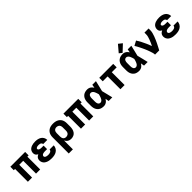

<svg xmlns="http://www.w3.org/2000/svg" viewBox="383 -2497 4419 4419"><g transform="rotate(-45 2592.0 -287.5)"><path d="M88 0H224V-417H353V0H488V-417H529V-530H47V-417H88Z M862 8Q904 8 945.5 0Q987 -8 1023 -31Q1059 -54 1080 -92Q1101 -130 1101 -172H966Q966 -154 955.5 -139.5Q945 -125 929 -118Q913 -111 896 -108Q879 -105 862 -105Q845 -105 829 -107Q813 -109 797 -114Q781 -119 768.5 -131Q756 -143 756 -160Q756 -177 768 -190.5Q780 -204 796.5 -209.5Q813 -215 830 -217Q847 -219 864 -219H932V-332H864Q850 -332 835.5 -334Q821 -336 807.5 -340.5Q794 -345 783 -356Q772 -367 772 -381Q772 -395 783 -405Q794 -415 807 -418.5Q820 -422 834 -423.5Q848 -425 862 -425Q881 -425 901 -420.5Q921 -416 935.5 -400.5Q950 -385 950 -365H1085V-366Q1085 -406 1066 -442Q1047 -478 1013 -500Q979 -522 940 -530Q901 -538 862 -538Q831 -538 800.5 -534Q770 -530 741 -519.5Q712 -509 687.5 -490Q663 -471 650 -442Q637 -413 637 -383Q637 -360 644.5 -339Q652 -318 668.5 -302.5Q685 -287 705 -277Q681 -267 660.5 -250Q640 -233 630.5 -208.5Q621 -184 621 -158Q621 -125 635 -94.5Q649 -64 675 -43.5Q701 -23 732.5 -11.5Q764 0 796.5 4Q829 8 862 8Z M1213 205H1348V-84Q1362 -56 1384 -33.5Q1406 -11 1436 -1.5Q1466 8 1497 8Q1537 8 1574.5 -8.5Q1612 -25 1635 -58.5Q1658 -92 1666.5 -131Q1675 -170 1675 -210V-320Q1675 -357 1666 -392.5Q1657 -428 1635 -457Q1613 -486 1581 -505Q1549 -524 1513 -531Q1477 -538 1441 -538Q1405 -538 1369.5 -531Q1334 -524 1303 -504.5Q1272 -485 1251 -455.5Q1230 -426 1221.5 -391Q1213 -356 1213 -320ZM1441 -105Q1421 -105 1402 -112Q1383 -119 1370.5 -135Q1358 -151 1353 -170.5Q1348 -190 1348 -210V-320Q1348 -340 1353 -359.5Q1358 -379 1370.5 -395Q1383 -411 1402 -418Q1421 -425 1441 -425Q1468 -425 1493.5 -412Q1519 -399 1529.5 -373Q1540 -347 1540 -320V-210Q1540 -183 1529.5 -157Q1519 -131 1493.5 -118Q1468 -105 1441 -105Z M1816 0H1952V-417H2081V0H2216V-417H2257V-530H1775V-417H1816Z M2556 8Q2586 8 2615 -4Q2644 -16 2665 -38Q2686 -60 2702 -87Q2709 -43 2717 0H2835Q2819 -67 2803.5 -134Q2788 -201 2770 -268Q2787 -333 2802 -399Q2817 -465 2833 -530H2715Q2708 -489 2701 -447Q2685 -473 2663.5 -494.5Q2642 -516 2614 -527Q2586 -538 2556 -538Q2522 -538 2488 -530Q2454 -522 2426.5 -501.5Q2399 -481 2381 -451.5Q2363 -422 2356 -388Q2349 -354 2349 -320V-210Q2349 -176 2356 -142.5Q2363 -109 2381 -79Q2399 -49 2426.5 -28.5Q2454 -8 2488 0Q2522 8 2556 8ZM2556 -105Q2538 -105 2522 -114.5Q2506 -124 2498 -140.5Q2490 -157 2487 -174.5Q2484 -192 2484 -210V-320Q2484 -338 2487 -355.5Q2490 -373 2498 -389.5Q2506 -406 2522 -415.5Q2538 -425 2556 -425Q2582 -425 2602.5 -407Q2623 -389 2634 -365.5Q2645 -342 2653 -317.5Q2661 -293 2667 -268Q2662 -247 2656 -227Q2650 -207 2642.5 -187Q2635 -167 2624 -149Q2613 -131 2595 -118Q2577 -105 2556 -105Z M3100 0H3236V-417H3395V-530H2941V-417H3100Z M3708 8Q3738 8 3767 -4Q3796 -16 3817 -38Q3838 -60 3854 -87Q3861 -43 3869 0H3987Q3971 -67 3955.5 -134Q3940 -201 3922 -268Q3939 -333 3954 -399Q3969 -465 3985 -530H3867Q3860 -489 3853 -447Q3837 -473 3815.5 -494.5Q3794 -516 3766 -527Q3738 -538 3708 -538Q3674 -538 3640 -530Q3606 -522 3578.5 -501.5Q3551 -481 3533 -451.5Q3515 -422 3508 -388Q3501 -354 3501 -320V-210Q3501 -176 3508 -142.5Q3515 -109 3533 -79Q3551 -49 3578.5 -28.5Q3606 -8 3640 0Q3674 8 3708 8ZM3708 -105Q3690 -105 3674 -114.5Q3658 -124 3650 -140.5Q3642 -157 3639 -174.5Q3636 -192 3636 -210V-320Q3636 -338 3639 -355.5Q3642 -373 3650 -389.5Q3658 -406 3674 -415.5Q3690 -425 3708 -425Q3734 -425 3754.5 -407Q3775 -389 3786 -365.5Q3797 -342 3805 -317.5Q3813 -293 3819 -268Q3814 -247 3808 -227Q3802 -207 3794.5 -187Q3787 -167 3776 -149Q3765 -131 3747 -118Q3729 -105 3708 -105ZM3727 -556 3889 -708 3799 -780 3657 -612Z M4227 0H4363Q4383 -38 4403 -76Q4423 -114 4442 -152.5Q4461 -191 4478 -230.5Q4495 -270 4510 -310Q4525 -350 4536 -392Q4547 -434 4547 -477V-530H4412V-477Q4412 -439 4401.5 -402Q4391 -365 4378 -329.5Q4365 -294 4349 -259Q4333 -224 4316 -190Q4294 -251 4267.5 -310Q4241 -369 4211.5 -426.5Q4182 -484 4147 -538L4033 -477Q4050 -450 4065.5 -421.5Q4081 -393 4095.5 -364Q4110 -335 4124 -306Q4138 -277 4151 -247Q4164 -217 4176 -187Q4188 -157 4198 -126Q4208 -95 4217.5 -64Q4227 -33 4227 0Z M4894 8Q4936 8 4977.5 0Q5019 -8 5055 -31Q5091 -54 5112 -92Q5133 -130 5133 -172H4998Q4998 -154 4987.5 -139.5Q4977 -125 4961 -118Q4945 -111 4928 -108Q4911 -105 4894 -105Q4877 -105 4861 -107Q4845 -109 4829 -114Q4813 -119 4800.5 -131Q4788 -143 4788 -160Q4788 -177 4800 -190.5Q4812 -204 4828.5 -209.5Q4845 -215 4862 -217Q4879 -219 4896 -219H4964V-332H4896Q4882 -332 4867.5 -334Q4853 -336 4839.5 -340.5Q4826 -345 4815 -356Q4804 -367 4804 -381Q4804 -395 4815 -405Q4826 -415 4839 -418.5Q4852 -422 4866 -423.5Q4880 -425 4894 -425Q4913 -425 4933 -420.5Q4953 -416 4967.5 -400.5Q4982 -385 4982 -365H5117V-366Q5117 -406 5098 -442Q5079 -478 5045 -500Q5011 -522 4972 -530Q4933 -538 4894 -538Q4863 -538 4832.5 -534Q4802 -530 4773 -519.5Q4744 -509 4719.5 -490Q4695 -471 4682 -442Q4669 -413 4669 -383Q4669 -360 4676.5 -339Q4684 -318 4700.5 -302.5Q4717 -287 4737 -277Q4713 -267 4692.5 -250Q4672 -233 4662.5 -208.5Q4653 -184 4653 -158Q4653 -125 4667 -94.5Q4681 -64 4707 -43.5Q4733 -23 4764.5 -11.5Q4796 0 4828.5 4Q4861 8 4894 8Z"/></g></svg>

Font: Iosevka Sparkle Extrabold
Style: Regular
Weight: 800
Designer: Belleve Invis
Foundry: Belleve Invis
Version: Version 4.5.0; ttfautohint (v1.8.3)